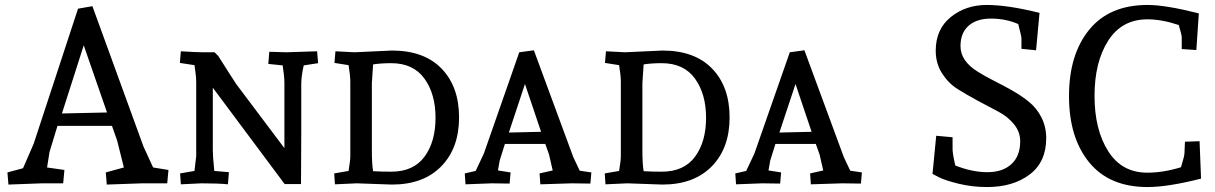

<svg xmlns="http://www.w3.org/2000/svg" viewBox="-20 -740 4903 775"><path d="M660 -54 655 0H554L411 5L407 -44L480 -64L453 -172L432 -232H212L180 -127L170 -64L240 -54L235 0H149L14 5L10 -44L73 -61L116 -160L295 -705L353 -715L559 -149L598 -64ZM318 -557 230 -282 412 -286Z M765 -50 772 -110V-410Q772 -428 768.5 -451.5Q765 -475 765 -477L706 -486L710 -533Q774 -529 797 -529H846L861 -514Q923 -416 934 -400L1128 -142V-405Q1128 -431 1121 -476L1063 -482L1067 -531L1136 -529L1260 -533L1264 -485L1206 -476Q1196 -433 1196 -400V-193L1195 3H1129L839 -386V-133Q839 -110 845 -50L904 -45L900 4Q863 0 793 0L710 4L707 -40Z M1411 -529 1562 -536Q1692 -536 1762.5 -463Q1833 -390 1833 -266Q1833 -142 1761 -68.5Q1689 5 1562 5Q1562 5 1420 0L1332 4L1329 -40L1387 -50Q1394 -92 1394 -110V-410Q1394 -435 1387 -477L1330 -486L1334 -533Q1381 -530 1411 -529ZM1559 -485Q1518 -485 1486 -480Q1481 -410 1481 -405V-133Q1481 -79 1486 -49Q1518 -47 1559 -47Q1649 -47 1693.5 -107.5Q1738 -168 1738 -264.5Q1738 -361 1693 -423Q1648 -485 1559 -485Z M2367 -44 2363 1Q2314 0 2288 0L2161 4L2158 -40L2211 -52L2196 -117L2181 -159H2018L1997 -92L1990 -52L2041 -44L2037 1Q1993 0 1965 0L1859 4L1856 -40L1900 -50L1933 -120L2076 -529L2135 -537L2294 -106L2320 -51ZM2099 -401 2034 -205 2164 -208Z M2503 -529 2654 -536Q2784 -536 2854.5 -463Q2925 -390 2925 -266Q2925 -142 2853 -68.5Q2781 5 2654 5Q2654 5 2512 0L2424 4L2421 -40L2479 -50Q2486 -92 2486 -110V-410Q2486 -435 2479 -477L2422 -486L2426 -533Q2473 -530 2503 -529ZM2651 -485Q2610 -485 2578 -480Q2573 -410 2573 -405V-133Q2573 -79 2578 -49Q2610 -47 2651 -47Q2741 -47 2785.5 -107.5Q2830 -168 2830 -264.5Q2830 -361 2785 -423Q2740 -485 2651 -485Z M3459 -44 3455 1Q3406 0 3380 0L3253 4L3250 -40L3303 -52L3288 -117L3273 -159H3110L3089 -92L3082 -52L3133 -44L3129 1Q3085 0 3057 0L2951 4L2948 -40L2992 -50L3025 -120L3168 -529L3227 -537L3386 -106L3412 -51ZM3191 -401 3126 -205 3256 -208Z M3825 -138Q3825 -120 3836 -72Q3904 -45 3965.5 -45Q4027 -45 4062.5 -77.5Q4098 -110 4098 -170Q4098 -208 4072.5 -239Q4047 -270 4009.5 -289.5Q3972 -309 3927.5 -333Q3883 -357 3845.5 -380.5Q3808 -404 3782.5 -444Q3757 -484 3757 -535Q3757 -622 3817.5 -671Q3878 -720 3963 -720Q4048 -720 4176 -688L4162 -537L4103 -543V-587Q4103 -593 4090 -643Q4039 -665 3980.5 -665Q3922 -665 3889.5 -636Q3857 -607 3857 -554Q3857 -494 3926 -451Q3956 -432 3993 -413.5Q4030 -395 4067 -374Q4104 -353 4134.5 -328Q4165 -303 4184 -265.5Q4203 -228 4203 -182Q4203 -86 4136 -35.5Q4069 15 3964 15Q3904 15 3849 1.5Q3794 -12 3769 -25L3744 -38L3759 -192L3825 -186Z M4612 15Q4458 15 4376.5 -84.5Q4295 -184 4295 -352Q4295 -520 4376.5 -620Q4458 -720 4612 -720Q4685 -720 4819 -686L4809 -538L4750 -542V-589Q4750 -599 4738 -639Q4669 -662 4612 -662Q4508 -662 4453 -575.5Q4398 -489 4398 -353Q4398 -217 4453 -130Q4508 -43 4611 -43Q4676 -43 4747 -65Q4761 -111 4761 -121L4763 -168L4822 -170L4828 -19Q4694 15 4612 15Z"/></svg>

Font: Andada SC
Style: Regular
Weight: 400
Designer: Carolina Giovagnoli
Foundry: Carolina Giovagnoli
Version: Version 1.003